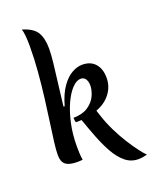

<svg xmlns="http://www.w3.org/2000/svg" viewBox="-186 -1024 979 1242"><g transform="rotate(-20 303.5 -403.0)"><path d="M214 -365Q236 -443 269 -490Q302 -537 339.5 -558Q377 -579 411 -579Q469 -579 500.5 -543Q532 -507 532 -446Q532 -386 496 -338.5Q460 -291 397 -268L409 -231Q428 -173 455 -118Q482 -63 511.5 -16.5Q541 30 566.5 63.5Q592 97 607 111Q574 120 547 120Q496 120 457.5 88.5Q419 57 389 4Q359 -49 334 -113.5Q309 -178 286 -244Q276 -243 266.5 -243Q257 -243 248 -243Q242 -248 242 -275Q306 -276 344.5 -302.5Q383 -329 399.5 -366Q416 -403 416 -435Q416 -461 405 -479Q394 -497 371 -497Q343 -497 312.5 -465.5Q282 -434 256.5 -378.5Q231 -323 215 -250Q199 -177 199 -94Q199 -71 200 -48.5Q201 -26 205 0Q194 1 184.5 1.5Q175 2 167 2Q113 2 88.5 -17.5Q64 -37 64 -83Q64 -116 71 -172Q78 -228 88.5 -301Q99 -374 109.5 -458Q120 -542 127.5 -631.5Q135 -721 135 -809Q135 -850 132 -880.5Q129 -911 123 -926Q196 -905 221.5 -863.5Q247 -822 247 -751Q247 -712 240.5 -652.5Q234 -593 224.5 -520Q215 -447 206 -366Z"/></g></svg>

Font: Merienda SemiBold
Style: Regular
Weight: 600
Designer: Eduardo Rodriguez Tunni
Foundry: Eduardo Rodriguez Tunni
Version: Version 2.001; ttfautohint (v1.8.4.7-5d5b)